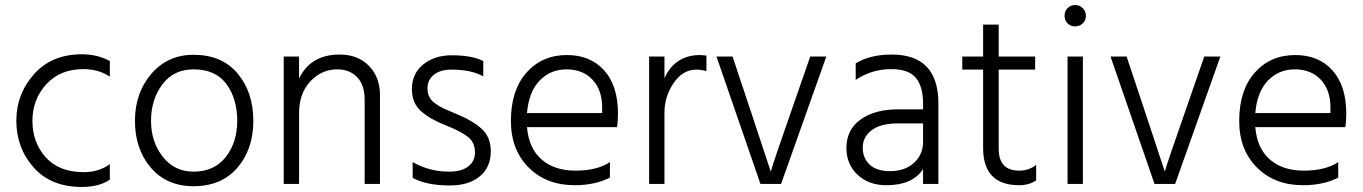

<svg xmlns="http://www.w3.org/2000/svg" viewBox="-20 -732 5425 764"><path d="M417 -17Q374 12 306 12Q183 12 114 -65.5Q45 -143 45 -252Q45 -358 115.5 -437Q186 -516 306 -516Q368 -516 417 -489V-427Q372 -457 312 -457Q219 -457 164 -396.5Q109 -336 109 -251Q109 -165 162 -106Q215 -47 313 -47Q374 -47 417 -79Z M988 -251Q988 -138 924.5 -64.5Q861 9 750 9Q643 9 580 -65Q517 -139 517 -251Q517 -362 582 -438Q647 -514 750 -514Q863 -514 925.5 -439.5Q988 -365 988 -251ZM581 -251Q581 -168 627.5 -108.5Q674 -49 750 -49Q833 -49 878.5 -107.5Q924 -166 924 -251Q924 -339 881 -397.5Q838 -456 750 -456Q671 -456 626 -396Q581 -336 581 -251Z M1492 0H1431V-335Q1431 -394 1401 -425Q1371 -456 1322 -456Q1260 -456 1215 -408.5Q1170 -361 1170 -280V0H1109V-507H1170V-420Q1217 -515 1331 -515Q1404 -515 1448 -470Q1492 -425 1492 -354Z M1933 -130Q1933 -67 1889.5 -30.5Q1846 6 1770 6Q1678 6 1622 -24V-87Q1689 -49 1766 -49Q1817 -49 1843.5 -70Q1870 -91 1870 -125Q1870 -165 1842.5 -187Q1815 -209 1752 -234Q1691 -258 1655 -290Q1619 -322 1619 -378Q1619 -439 1664 -475.5Q1709 -512 1777 -512Q1859 -512 1903 -489V-428Q1856 -455 1776 -455Q1732 -455 1706.5 -434.5Q1681 -414 1681 -381Q1681 -361 1688.5 -346Q1696 -331 1714.5 -318.5Q1733 -306 1746 -300Q1759 -294 1788 -282Q1858 -254 1895.5 -220.5Q1933 -187 1933 -130Z M2407 -25Q2347 5 2267 5Q2154 5 2083.5 -65.5Q2013 -136 2013 -251Q2013 -373 2075 -443Q2137 -513 2236 -513Q2329 -513 2384 -452Q2439 -391 2439 -280Q2439 -246 2435 -226H2077Q2084 -142 2135 -97.5Q2186 -53 2270 -53Q2356 -53 2407 -87ZM2234 -456Q2170 -456 2127 -411Q2084 -366 2077 -282H2376V-305Q2376 -374 2337.5 -415Q2299 -456 2234 -456Z M2624 0H2563V-507H2624V-421Q2666 -513 2766 -513Q2773 -513 2791 -511V-449Q2771 -455 2751 -455Q2697 -455 2660.5 -401.5Q2624 -348 2624 -283Z M3088 0H3006L2831 -507H2895L2966 -294L3047 -49Q3057 -86 3130 -294L3204 -507H3268Z M3521 -51Q3581 -51 3617 -84Q3653 -117 3653 -168V-241H3554Q3483 -241 3448 -213.5Q3413 -186 3413 -145Q3413 -103 3440.5 -77Q3468 -51 3521 -51ZM3653 -59Q3611 5 3507 5Q3437 5 3392.5 -36.5Q3348 -78 3348 -143Q3348 -216 3404.5 -256.5Q3461 -297 3554 -297H3653V-320Q3653 -388 3624 -422.5Q3595 -457 3527 -457Q3448 -457 3385 -414V-480Q3443 -515 3528 -515Q3714 -515 3714 -320V0H3653Z M4103 -14Q4074 5 4036 5Q3892 5 3892 -143V-455H3809V-507H3892V-634H3954V-507H4099V-455H3954V-140Q3954 -53 4035 -53Q4075 -53 4103 -76Z M4289 0H4228V-507H4289ZM4288.5 -699.5Q4301 -687 4301 -669Q4301 -651 4288.5 -639Q4276 -627 4258 -627Q4240 -627 4228 -639Q4216 -651 4216 -669Q4216 -687 4228 -699.5Q4240 -712 4258 -712Q4276 -712 4288.5 -699.5Z M4656 0H4574L4399 -507H4463L4534 -294L4615 -49Q4625 -86 4698 -294L4772 -507H4836Z M5305 -25Q5245 5 5165 5Q5052 5 4981.5 -65.5Q4911 -136 4911 -251Q4911 -373 4973 -443Q5035 -513 5134 -513Q5227 -513 5282 -452Q5337 -391 5337 -280Q5337 -246 5333 -226H4975Q4982 -142 5033 -97.5Q5084 -53 5168 -53Q5254 -53 5305 -87ZM5132 -456Q5068 -456 5025 -411Q4982 -366 4975 -282H5274V-305Q5274 -374 5235.5 -415Q5197 -456 5132 -456Z"/></svg>

Font: Hind Siliguri Light
Style: Regular
Weight: 300
Designer: Jyotish Sonowal
Foundry: Indian Type Foundry
Version: Version 1.001;PS 1.0;hotconv 1.0.86;makeotf.lib2.5.63406; tt